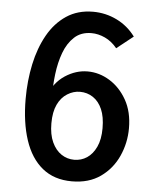

<svg xmlns="http://www.w3.org/2000/svg" viewBox="-51 -732 638 788"><g transform="rotate(5 268.0 -337.5)"><path d="M274 13Q201 13 152.5 -26.5Q104 -66 80 -138.5Q56 -211 56 -308Q56 -383 70.5 -451Q85 -519 115 -572.5Q145 -626 191.5 -657Q238 -688 301 -688Q353 -688 399 -665.5Q445 -643 476 -601L408 -547Q386 -574 358 -587Q330 -600 302 -600Q259 -600 231.5 -574.5Q204 -549 189 -508.5Q174 -468 168 -419Q162 -370 163 -322H137Q163 -384 207.5 -413Q252 -442 300 -442Q348 -442 391 -415.5Q434 -389 461.5 -340.5Q489 -292 489 -224Q489 -164 464.5 -109.5Q440 -55 392 -21Q344 13 274 13ZM276 -76Q305 -76 328.5 -91.5Q352 -107 366.5 -138Q381 -169 381 -215Q381 -262 367.5 -293Q354 -324 330 -340Q306 -356 276 -356Q249 -356 224 -340.5Q199 -325 184.5 -294.5Q170 -264 170 -217Q170 -171 184.5 -139.5Q199 -108 223 -92Q247 -76 276 -76Z"/></g></svg>

Font: Yaldevi ExtraLight SemiBold
Style: Regular
Weight: 600
Version: Version 1.100